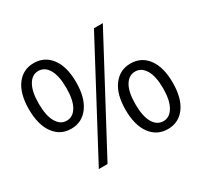

<svg xmlns="http://www.w3.org/2000/svg" viewBox="-156 -954 1232 1173"><g transform="rotate(-30 460.5 -367.0)"><path d="M326.7 -345.7Q281.2 -284.2 205.1 -284.2Q128.9 -284.2 84 -345.7Q39.1 -407.2 39.1 -516.6Q39.1 -626 84 -686.5Q128.9 -747.1 205.1 -747.1Q281.2 -747.1 326.7 -686.5Q372.1 -626 372.1 -516.6Q372.1 -407.2 326.7 -345.7ZM205.1 -340.8Q250 -340.8 276.4 -385.7Q302.7 -430.7 302.7 -516.6Q302.7 -601.6 276.4 -646.5Q250 -691.4 205.1 -691.4Q161.1 -691.4 134.8 -646.5Q108.4 -601.6 108.4 -516.6Q108.4 -431.6 134.8 -386.2Q161.1 -340.8 205.1 -340.8ZM226.6 12.7 630.9 -747.1H693.4L288.1 12.7ZM548.8 -218.8Q548.8 -327.1 594.2 -388.2Q639.6 -449.2 715.8 -449.2Q792 -449.2 836.9 -388.7Q881.8 -328.1 881.8 -218.8Q881.8 -109.4 836.9 -48.3Q792 12.7 715.8 12.7Q639.6 12.7 594.2 -48.3Q548.8 -109.4 548.8 -218.8ZM715.8 -43Q759.8 -43 786.6 -88.4Q813.5 -133.8 813.5 -218.8Q813.5 -303.7 786.6 -348.1Q759.8 -392.6 715.8 -392.6Q670.9 -392.6 644.5 -348.1Q618.2 -303.7 618.2 -218.8Q618.2 -132.8 644.5 -87.9Q670.9 -43 715.8 -43Z"/></g></svg>

Font: Bpmf Zihi Sans Regular
Style: Regular
Weight: 400
Foundry: But Ko
Version: Version 1.320